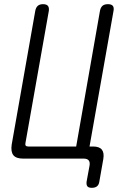

<svg xmlns="http://www.w3.org/2000/svg" viewBox="-20 -760 640 920"><path d="M456 110Q454 125 445 132.5Q436 140 420 140Q404 140 398.5 132.5Q393 125 395 110L409 34Q412 17 405 8.5Q398 0 381 0H91Q57 0 44 -16.5Q31 -33 36 -67L149 -708Q152 -724 161 -732Q170 -740 186 -740Q203 -740 209.5 -732Q216 -724 214 -708L102 -75Q100 -66 103.5 -62Q107 -58 116 -58H345L459 -708Q462 -724 471 -732Q480 -740 497 -740Q514 -740 520.5 -732Q527 -724 524 -708L409 -58H426Q456 -58 468 -43Q480 -28 475 2Z"/></svg>

Font: Maple Mono ExtraLight
Style: Italic
Weight: 275
Italic angle: -10°
Monospace: yes
Designer: subframe7536
Version: Version 7.000